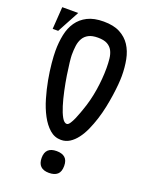

<svg xmlns="http://www.w3.org/2000/svg" viewBox="-136 -751 621 817"><g transform="rotate(20 174.5 -342.5)"><path d="M189.9 0Q139.2 0 139.2 -49.8Q139.2 -98.6 189.9 -98.6Q214.8 -98.6 228 -86.9Q241.2 -75.2 241.2 -49.8Q241.2 -23.4 228 -11.7Q214.8 0 189.9 0ZM189.9 -685.1Q234.9 -685.1 263.9 -669.7Q293 -654.3 310.1 -628.2Q327.1 -602.1 334 -567.1Q340.8 -532.2 340.8 -493.2Q340.8 -477.5 338.9 -454.3Q336.9 -431.2 333 -404.1Q329.1 -377 323 -347.7Q316.9 -318.4 307.9 -290Q298.8 -261.7 287.4 -236.1Q275.9 -210.4 261.2 -191.2Q246.6 -171.9 228.8 -160.6Q210.9 -149.4 189.9 -149.4Q160.6 -149.4 138.2 -169.2Q115.7 -189 98.9 -220.7Q82 -252.4 70.6 -291.5Q59.1 -330.6 52 -369.4Q44.9 -408.2 41.7 -442.4Q38.6 -476.6 38.6 -498Q38.6 -536.6 45.7 -570.8Q52.7 -605 70.3 -630.4Q87.9 -655.8 116.9 -670.4Q146 -685.1 189.9 -685.1ZM268.1 -502.9Q268.1 -525.4 265.9 -545.4Q263.7 -565.4 255.9 -580.3Q248 -595.2 232.4 -603.8Q216.8 -612.3 189.9 -612.3Q164.1 -612.3 148.2 -604Q132.3 -595.7 123.8 -581.1Q115.2 -566.4 112.5 -546.9Q109.9 -527.3 109.9 -504.9Q109.9 -496.1 112.5 -471.7Q115.2 -447.3 120.1 -415.8Q125 -384.3 132.3 -350.1Q139.6 -315.9 148.4 -287.4Q157.2 -258.8 167.7 -240.2Q178.2 -221.7 189.9 -221.7Q196.8 -221.7 204.1 -232.9Q211.4 -244.1 217.5 -258.3Q223.6 -272.5 228.5 -286.1Q233.4 -299.8 234.9 -304.2Q251.5 -350.1 259.8 -402.1Q268.1 -454.1 268.1 -502.9ZM2.4 -682.1H74.7L20.5 -581.5H-4.4Z"/></g></svg>

Font: XAYAX
Style: Regular
Weight: 400
Designer: Peter Wiegel
Foundry: Peter Wiegel
Version: Version 1.000 2009 initial release